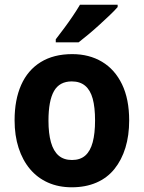

<svg xmlns="http://www.w3.org/2000/svg" viewBox="-20 -786 611 816"><path d="M529 -274Q529 -210 513 -158Q497 -106 466.5 -68Q436 -30 390 -10Q344 10 285 10Q229 10 184 -10Q139 -30 107.5 -67.5Q76 -105 59 -157.5Q42 -210 42 -275Q42 -362 70 -425Q98 -488 153 -522Q208 -556 287 -556Q359 -556 413.5 -523.5Q468 -491 498.5 -428Q529 -365 529 -274ZM186 -273Q186 -219 196.5 -181.5Q207 -144 229 -125Q251 -106 286 -106Q321 -106 342.5 -125Q364 -144 374 -181.5Q384 -219 384 -274Q384 -330 374 -366.5Q364 -403 342 -421.5Q320 -440 285 -440Q233 -440 209.5 -399Q186 -358 186 -273ZM480 -756Q468 -742 447.5 -722.5Q427 -703 403 -681Q379 -659 355.5 -639.5Q332 -620 314 -606H217V-619Q234 -641 253 -666.5Q272 -692 289.5 -718Q307 -744 320 -766H480Z"/></svg>

Font: Noto Sans Thai SemiCondensed
Style: Bold
Weight: 700
Width: 4
Designer: Monotype Design Team
Foundry: Monotype Imaging Inc.
Version: Version 2.001